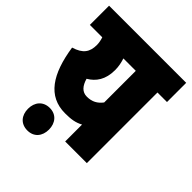

<svg xmlns="http://www.w3.org/2000/svg" viewBox="-203 -734 940 940"><g transform="rotate(45 267.0 -264.5)"><path d="M534 -622H0V-489H86C91 -474 94 -457 94 -444C94 -395 74 -366 17 -349C41 -190 101 -97 220 -97C261 -97 289 -101 318 -117V0H468V-489H534ZM175 -291C216 -315 244 -354 244 -420C244 -446 239 -468 232 -489H318V-270C298 -244 274 -230 238 -230C205 -230 186 -253 175 -291ZM76 15C76 61 103 93 149 93C194 93 221 61 221 15C221 -30 194 -63 149 -63C103 -63 76 -30 76 15Z"/></g></svg>

Font: Noto Sans ExtraCondensed Black
Style: Italic
Weight: 900
Width: 2
Italic angle: -12°
Designer: Monotype Design Team
Foundry: Monotype Imaging Inc.
Version: Version 2.013